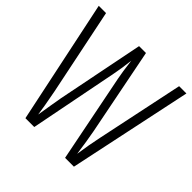

<svg xmlns="http://www.w3.org/2000/svg" viewBox="-181 -879 1044 1044"><g transform="rotate(45 341.5 -357.0)"><path d="M679 -714H623L518 -214C508 -168 499 -117 491 -62C483 -122 476 -163 467 -213L368 -714H315L215 -213C209 -177 198 -115 190 -63C186 -94 177 -147 164 -214L61 -714H5L155 0H223L323 -509C331 -549 336 -584 341 -628C348 -572 353 -538 359 -508L460 0H528Z"/></g></svg>

Font: Noto Sans UI Condensed Light
Style: Regular
Weight: 300
Width: 3
Designer: Monotype Design Team
Foundry: Monotype Imaging Inc.
Version: Version 1.901